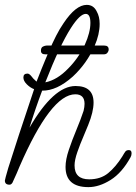

<svg xmlns="http://www.w3.org/2000/svg" viewBox="-43 -759 560 788"><path d="M320 9Q226 9 226 -74Q226 -104 239.5 -144Q253 -184 270.5 -226Q288 -268 300 -304Q302 -312 303 -319.5Q304 -327 304 -333Q304 -372 266 -372Q166 -372 37 -75Q33 -64 25.5 -47.5Q18 -31 8 -9Q3 -1 -4 -1Q-23 -1 -23 -18Q-23 -20 -19.5 -33Q-16 -46 -9 -70Q8 -124 34.5 -205Q61 -286 97 -393Q81 -399 67 -413Q53 -427 53 -441Q53 -457 70 -457Q77 -457 86 -446Q91 -438 107 -424Q130 -483 143 -513.5Q156 -544 157 -547Q172 -582 187 -611.5Q202 -641 218 -664Q268 -739 313 -739Q341 -739 354 -712Q366 -691 366 -661Q366 -618 345 -570Q313 -498 256 -445Q190 -386 130 -387Q116 -350 103 -312Q90 -274 78 -235Q177 -406 267 -406Q341 -406 341 -338Q341 -300 319 -246Q313 -230 299.5 -199Q286 -168 274.5 -135Q263 -102 263 -80Q263 -23 323 -23Q370 -23 401 -48.5Q432 -74 459 -117Q467 -131 471.5 -137Q476 -143 486 -143Q497 -143 497 -130Q497 -121 493 -114Q458 -50 411 -20.5Q364 9 320 9ZM143 -421Q192 -431 237 -478Q278 -519 305 -575Q328 -626 328 -665Q328 -702 309 -702Q285 -702 248 -644Q203 -574 143 -421ZM143 -536Q125 -536 125 -551Q125 -564 133.5 -568Q142 -572 148 -572H385Q403 -572 403 -556Q403 -549 398 -542.5Q393 -536 383 -536Z"/></svg>

Font: Send Flowers
Style: Regular
Weight: 400
Designer: Robert E. Leuschke
Foundry: Robert E. Leuschke
Version: Version 1.010; ttfautohint (v1.8.4.7-5d5b)